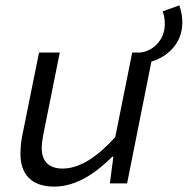

<svg xmlns="http://www.w3.org/2000/svg" viewBox="-20 -681 697 713"><path d="M537 -451C593 -465 657 -513 657 -597C657 -619 654 -637 646 -661L584 -639C590 -622 592 -607 592 -592C592 -533 549 -491 501 -486L537 -451ZM181 12C267 12 339 -42 397 -99H401L388 0H452L549 -486H471L408 -172C342 -99 277 -55 212 -55C162 -55 135 -82 135 -130C135 -152 139 -172 144 -197L202 -486H125L65 -189C59 -162 56 -137 56 -109C56 -36 95 12 181 12Z"/></svg>

Font: Source Code Variable
Style: Italic
Weight: 400
Italic angle: -11°
Monospace: yes
Designer: Paul D. Hunt, Teo Tuominen
Foundry: Adobe Systems Incorporated
Version: Version 1.005;PS 1.0;hotconv 16.6.54;makeotf.lib2.5.65590